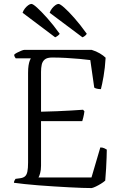

<svg xmlns="http://www.w3.org/2000/svg" viewBox="-20 -958 617 978"><path d="M447 0Q429 0 398.5 -1Q368 -2 331 -4Q294 -6 254 -8.5Q214 -11 175.5 -14Q137 -17 105 -20.5Q73 -24 51 -27Q51 -33 54 -38.5Q57 -44 59 -47L82 -50Q98 -52 107 -59.5Q116 -67 119.5 -84Q123 -101 123 -130V-587Q123 -610 125.5 -625Q128 -640 131.5 -649Q135 -658 137 -661H60Q59 -663 56 -667Q53 -671 52 -679Q56 -684 66.5 -689.5Q77 -695 88 -699.5Q99 -704 104 -704H447Q470 -697 488.5 -686Q507 -675 518 -664Q515 -612 507.5 -569Q500 -526 494 -504Q482 -504 472.5 -506.5Q463 -509 460 -512L440 -652Q418 -655 385 -658Q352 -661 316 -663Q280 -665 246 -665Q220 -665 208 -655Q196 -645 192.5 -628.5Q189 -612 189 -592V-389Q233 -390 270.5 -391.5Q308 -393 341 -395Q374 -397 403 -399L410 -391Q408 -375 404.5 -361Q401 -347 399 -341H189V-114Q189 -92 184.5 -76Q180 -60 176 -54H446L491 -207Q502 -207 511 -203Q520 -199 524 -196Q524 -180 523 -155Q522 -130 520.5 -100Q519 -70 516 -38Q507 -30 494 -22Q481 -14 468.5 -8Q456 -2 447 0ZM261 -768 95 -893Q99 -905 107 -915Q115 -925 124 -931.5Q133 -938 140 -938Q148 -938 169 -919Q190 -900 220.5 -866Q251 -832 284 -786Q282 -782 275 -776.5Q268 -771 261 -768ZM400 -768 233 -893Q237 -905 245 -915Q253 -925 262 -931.5Q271 -938 278 -938Q286 -938 307.5 -919Q329 -900 359 -866Q389 -832 422 -786Q420 -782 414 -776.5Q408 -771 400 -768Z"/></svg>

Font: Texturina 12pt Thin
Style: Regular
Weight: 250
Designer: Guillermo Torres Carreño
Foundry: Omnibus-Type
Version: Version 1.002